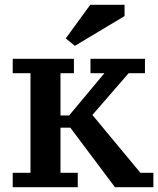

<svg xmlns="http://www.w3.org/2000/svg" viewBox="-20 -775 659 800"><path d="M357 -530H584V-470H516L365 -296L565 -55H619V5H459L273 -243H232V-55H304V5H33V-55H107V-470H33V-530H288V-470H232V-294H268L415 -470H357ZM356 -755H499V-708L292 -584L254 -615Z"/></svg>

Font: PT Serif Caption
Style: Semibold
Weight: 600
Designer: A.Korolkova, O.Umpeleva, V.Yefimov
Foundry: ParaType Ltd
Version: Version 1.00;May 2, 2020;FontCreator 12.0.0.2544 64-bit